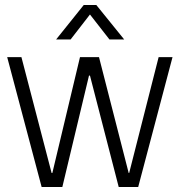

<svg xmlns="http://www.w3.org/2000/svg" viewBox="-20 -750 721 770"><path d="M147 0 8.8 -521H65.9L187 -56.2H189.9L300.8 -521H377L496.1 -56.2H498L616.2 -521H671.9L534.2 0H456.1L340.8 -446.8H336.9L230 0ZM205.1 -591.8 315.9 -730H366.2L478 -591.8H418.9L340.8 -691.9L263.2 -591.8Z"/></svg>

Font: Lumene Sans Light
Style: Regular
Weight: 300
Designer: Deni Anggara
Version: Version 1.003;Glyphs 3.1.2 (3151)